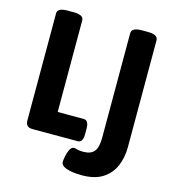

<svg xmlns="http://www.w3.org/2000/svg" viewBox="-127 -806 978 1091"><g transform="rotate(15 362.5 -261.0)"><path d="M455 181Q446 181 426 180Q406 179 384 174.5Q362 170 346.5 160.5Q331 151 331 135Q331 126 335 104Q339 82 348 62.5Q357 43 372 42Q380 42 392 46Q404 50 428 50Q473 50 492.5 25.5Q512 1 512 -54V-670Q512 -703 572 -703H607Q667 -703 667 -670V-42Q667 21 645 71.5Q623 122 576.5 151.5Q530 181 455 181ZM116 0Q76 0 76 -40V-670Q76 -702 136 -702H170Q230 -702 230 -670V-131H383Q413 -131 413 -81V-50Q413 0 383 0Z"/></g></svg>

Font: Asap
Style: Bold
Weight: 700
Designer: Pablo Cosgaya
Foundry: Omnibus-Type
Version: Version 3.001; ttfautohint (v1.8.3)